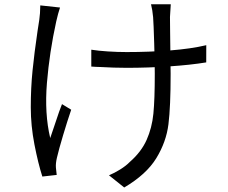

<svg xmlns="http://www.w3.org/2000/svg" viewBox="-20 -798 1040 877"><path d="M756.4 -720.4Q757 -688.8 757 -660Q757 -631.2 757.8 -591.6L759.4 -460.4Q759.4 -311 749.4 -230.4Q739.4 -149.8 694 -75.5Q648.6 -1.2 547.4 58.4L477.8 2.8Q502.2 -7.4 529 -24Q555.8 -40.6 573 -58.4Q625.4 -104.2 649.8 -159.1Q674.2 -214 680.6 -278.7Q687 -343.4 687 -460.6Q687 -511.4 684.3 -600.9Q681.6 -690.4 679.4 -719.6Q676.4 -752.8 669.8 -778.4H760Q758.4 -752 756.4 -720.4ZM558.2 -560.2Q660.8 -560.2 756.4 -567.6Q852 -575 922.2 -591.6L922 -513Q850 -501.2 752.8 -494.7Q655.6 -488.2 559 -488.2Q530.2 -488.2 498.8 -489.2Q467.4 -490.2 436.8 -492Q419 -492.2 397 -494V-571Q428.2 -566 472.1 -563.1Q516 -560.2 558.2 -560.2ZM236.8 -699.8Q206 -560 194.4 -419.6Q182.8 -279.2 209.4 -167.4L235.6 -244.8Q250.2 -290.2 263.2 -322.4L305.2 -296.8Q288 -246.4 268.4 -181Q248.8 -115.6 240 -77.6Q233.8 -51.2 235.4 -32.2L239 1L173.4 8.4Q154 -52.2 137.3 -138Q120.6 -223.8 120.6 -307.6Q120.6 -395.8 128.7 -476.2Q136.8 -556.6 151.6 -657L159.4 -707.6Q163.6 -734.8 164 -773.4L254.2 -763.6Q245.2 -737 236.8 -699.8Z"/></svg>

Font: 寒蝉端黑体 Light
Style: Regular
Weight: 300
Designer: ChillDuanSans {Warren2060}; 
Source Han Sans {Ryoko NISHIZUKA 西塚涼子 (kana, bopomofo & ideographs); Paul D. Hunt (Latin, G
Foundry: ChillType&Adobe
Version: Version 1.300;Glyphs 3.3 (3306)